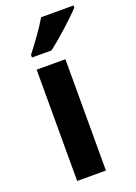

<svg xmlns="http://www.w3.org/2000/svg" viewBox="-147 -825 626 885"><g transform="rotate(-20 166.5 -383.0)"><path d="M333 -756V-766H174C148 -721 104 -662 71 -619V-606H167C217 -644 300 -719 333 -756ZM213 0V-546H72V0Z"/></g></svg>

Font: Noto Sans Telugu SemiCondensed
Style: Bold
Weight: 700
Width: 4
Designer: Jelle Bosma - Monotype Design Team
Foundry: Monotype Imaging Inc.
Version: Version 2.005